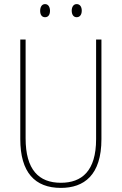

<svg xmlns="http://www.w3.org/2000/svg" viewBox="-20 -907 594 937"><path d="M176 -854C176 -837 183 -823 200 -823C216 -823 224 -836 224 -854C224 -872 216 -887 200 -887C183 -887 176 -871 176 -854ZM330 -855C330 -837 338 -823 354 -823C371 -823 379 -837 379 -855C379 -873 371 -887 354 -887C338 -887 330 -872 330 -855ZM475 -228V-714H449V-228C449 -72 379 -15 277 -15C169 -15 105 -79 105 -232V-714H79V-228C79 -66 150 10 277 10C390 10 475 -52 475 -228Z"/></svg>

Font: Noto Sans Devanagari Condensed Thin
Style: Regular
Weight: 100
Width: 3
Designer: Jelle Bosma - Monotype Design Team
Foundry: Monotype Imaging Inc.
Version: Version 2.004